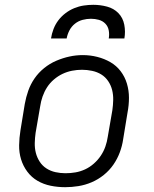

<svg xmlns="http://www.w3.org/2000/svg" viewBox="-20 -770 640 798"><path d="M251 8Q220 8 190.5 2Q161 -4 136 -18.5Q111 -33 93.5 -56.5Q76 -80 67.5 -108Q59 -136 59.5 -166.5Q60 -197 65 -228L83 -338Q88 -366 97.5 -393Q107 -420 123.5 -444Q140 -468 163.5 -487Q187 -506 214 -517.5Q241 -529 268.5 -535Q296 -541 324 -541Q355 -541 384.5 -533.5Q414 -526 439 -511.5Q464 -497 481.5 -474Q499 -451 507.5 -422.5Q516 -394 516 -363.5Q516 -333 510 -302L492 -192Q488 -164 478 -137Q468 -110 451.5 -86Q435 -62 411.5 -43Q388 -24 361 -12.5Q334 -1 306 3.5Q278 8 251 8ZM252 -50Q273 -50 293.5 -53.5Q314 -57 333.5 -66Q353 -75 370 -90Q387 -105 399 -123Q411 -141 418 -161Q425 -181 428 -202L447 -312Q450 -333 450.5 -354.5Q451 -376 446 -396Q441 -416 429.5 -433Q418 -450 401 -460.5Q384 -471 363 -475.5Q342 -480 321 -480Q300 -480 279.5 -476Q259 -472 240 -463Q221 -454 204 -439.5Q187 -425 175.5 -407Q164 -389 157 -369Q150 -349 147 -328L128 -218Q125 -197 124.5 -175.5Q124 -154 129 -134.5Q134 -115 145 -98Q156 -81 173 -70Q190 -59 210.5 -54.5Q231 -50 252 -50ZM192 -610Q195 -630 202.5 -649.5Q210 -669 222.5 -685.5Q235 -702 252 -715Q269 -728 288.5 -736Q308 -744 328 -747Q348 -750 368 -750Q397 -750 425 -742.5Q453 -735 472 -715.5Q491 -696 496.5 -667.5Q502 -639 497 -610H432Q435 -627 432 -643.5Q429 -660 418 -671.5Q407 -683 391 -687.5Q375 -692 358 -692Q341 -692 323.5 -687.5Q306 -683 291.5 -671.5Q277 -660 268.5 -643.5Q260 -627 257 -610Z"/></svg>

Font: Iosevka Curly Light Extended
Style: Italic
Weight: 300
Width: 7
Italic angle: -9°
Monospace: yes
Designer: Belleve Invis
Foundry: Belleve Invis
Version: Version 11.1.0; ttfautohint (v1.8.3)